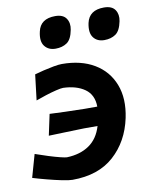

<svg xmlns="http://www.w3.org/2000/svg" viewBox="-91 -789 677 862"><g transform="rotate(-10 247.0 -358.0)"><path d="M169.5 10.5Q154 10.5 122.5 4Q91 -2.5 55.5 -11.8Q20 -21 -7.5 -29.5L22 -133.5Q51.5 -123 81 -113.8Q110.5 -104.5 133 -99Q155.5 -93.5 162.5 -93.5Q223.5 -95.5 264.5 -123.8Q305.5 -152 322 -208H260Q212 -206.5 175.8 -205.5Q139.5 -204.5 99 -203L119.5 -299Q150.5 -297.5 189 -296.2Q227.5 -295 278.5 -294H336Q335.5 -348 297.8 -374.8Q260 -401.5 199.5 -403.5Q189.5 -403.5 166.8 -398Q144 -392.5 118.2 -384.2Q92.5 -376 72.5 -368.5L86.5 -485Q103.5 -490 127.5 -495.8Q151.5 -501.5 174.8 -505.8Q198 -510 212 -510Q299.5 -510 359.8 -474Q420 -438 445.2 -373Q470.5 -308 452.5 -221.5Q430.5 -117.5 359.2 -53.5Q288 10.5 169.5 10.5ZM419.5 -582.5Q387 -582.5 370.2 -604.8Q353.5 -627 362.5 -670.5Q375 -727 442 -727Q478.5 -727 492.8 -705.8Q507 -684.5 501 -654.5Q492.5 -611.5 471.2 -597Q450 -582.5 419.5 -582.5ZM197.5 -582.5Q165 -582.5 147.8 -604.8Q130.5 -627 140.5 -670.5Q152.5 -727 220 -727Q256 -727 270.2 -705.8Q284.5 -684.5 278.5 -654.5Q270.5 -611.5 249.2 -597Q228 -582.5 197.5 -582.5Z"/></g></svg>

Font: Commissioner Loud SemiBold
Style: Italic
Weight: 600
Italic angle: -12°
Designer: Kostas Bartsokas
Foundry: Kostas Bartsokas
Version: Version 1.000; ttfautohint (v1.8.3)